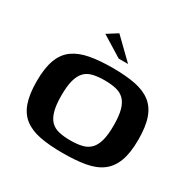

<svg xmlns="http://www.w3.org/2000/svg" viewBox="-143 -772 923 923"><g transform="rotate(30 318.0 -310.5)"><path d="M316 7Q243 7 190.5 -3Q138 -13 103.5 -39Q69 -65 52.5 -111.5Q36 -158 36 -230Q36 -304 53.5 -350.5Q71 -397 106.5 -422.5Q142 -448 195.5 -458Q249 -468 321 -468Q393 -468 445.5 -458Q498 -448 532.5 -422Q567 -396 583.5 -349.5Q600 -303 600 -230Q600 -157 582.5 -110.5Q565 -64 530 -38Q495 -12 441.5 -2.5Q388 7 316 7ZM318 -64Q354 -64 381.5 -70.5Q409 -77 427 -95Q445 -113 454 -145.5Q463 -178 463 -230Q463 -283 454 -315.5Q445 -348 427 -366Q409 -384 381.5 -390.5Q354 -397 318 -397Q281 -397 253.5 -390.5Q226 -384 208.5 -366Q191 -348 182 -315.5Q173 -283 173 -230Q173 -178 182 -145.5Q191 -113 208.5 -95Q226 -77 253.5 -70.5Q281 -64 318 -64ZM323 -521 208 -592 265 -628 375 -521Z"/></g></svg>

Font: Genos Thin SemiBold
Style: Regular
Weight: 600
Version: Version 1.010